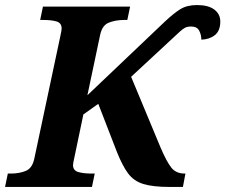

<svg xmlns="http://www.w3.org/2000/svg" viewBox="-43 -740 892 760"><path d="M-23 0 -12 -53H1Q33 -53 59 -63.5Q85 -74 93 -113L195 -593Q201 -620 201 -627Q201 -649 181 -655Q161 -661 129 -661H116L127 -714H472L461 -661H448Q415 -661 388 -650.5Q361 -640 353 -600L303 -363L608 -653Q644 -687 670.5 -703.5Q697 -720 737 -720Q782 -720 805.5 -702Q829 -684 829 -655Q829 -618 807.5 -601Q786 -584 754 -583Q754 -602 745.5 -618.5Q737 -635 714 -635Q699 -635 690 -630.5Q681 -626 669 -615L476 -436L593 -155Q617 -99 635.5 -76Q654 -53 688 -53H691L681 0H629Q563 0 525 -11.5Q487 -23 464.5 -53Q442 -83 420 -138L346 -329L287 -287L250 -110Q249 -105 247.5 -98Q246 -91 246 -87Q246 -65 267 -59Q288 -53 319 -53H332L321 0Z"/></svg>

Font: Noto Serif
Style: Bold Italic
Weight: 700
Italic angle: -12°
Designer: Monotype Design Team
Foundry: Monotype Imaging Inc.
Version: Version 2.013